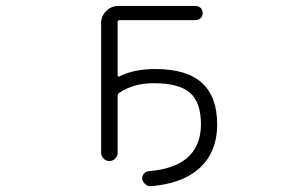

<svg xmlns="http://www.w3.org/2000/svg" viewBox="-20 -565 1040 648"><path d="M503.9 -332Q610.4 -332 661.6 -285.2Q712.9 -238.3 712.9 -145.5Q712.9 -48.8 649.4 5.9Q592.8 54.7 489.3 63.5Q488.3 63.5 487.3 63.5Q477.5 63.5 470.7 56.6Q461.9 49.8 460 39.1Q459 29.3 465.8 21Q472.7 12.7 482.4 12.7Q564.5 5.9 608.4 -29.3Q658.2 -70.3 658.2 -145Q658.2 -219.7 621.1 -252Q584 -284.2 498 -284.2Q431.6 -284.2 382.8 -252Q377 -248 377 -240.2V-48.8Q377 -38.1 368.7 -29.8Q360.4 -21.5 349.1 -21.5Q337.9 -21.5 329.6 -29.8Q321.3 -38.1 321.3 -48.8V-487.3Q321.3 -510.7 338.4 -527.8Q355.5 -544.9 378.9 -544.9H639.6Q650.4 -544.9 657.2 -538.1Q664.1 -531.2 664.1 -521Q664.1 -510.7 657.2 -503.9Q650.4 -497.1 639.6 -497.1H383.8Q377 -497.1 377 -490.2V-310.5Q377 -308.6 378.9 -307.1Q380.9 -305.7 383.8 -307.6Q432.6 -332 503.9 -332Z"/></svg>

Font: Rounded Mgen+ 1m light
Style: Regular
Weight: 200
Designer: [Source Han Sans]
Ryoko NISHIZUKA  (kana & ideographs); Paul D. Hunt (Latin, Greek & Cyrillic); Wenlong ZHANG  (bopomofo
Version: Version 1.059.20150602